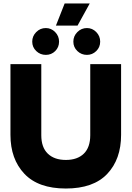

<svg xmlns="http://www.w3.org/2000/svg" viewBox="-20 -1067 755 1102"><path d="M351 -1047H495L425 -920H301ZM165 -828Q165 -860 188 -883Q211 -906 243 -906Q274 -906 296.5 -883Q319 -860 319 -828Q319 -796 297 -774Q275 -752 243 -752Q211 -752 188 -774Q165 -796 165 -828ZM401 -828Q401 -860 424 -883Q447 -906 479 -906Q510 -906 532.5 -883Q555 -860 555 -828Q555 -796 532.5 -774Q510 -752 479 -752Q447 -752 424 -774Q401 -796 401 -828ZM40 -293V-699H217V-291Q217 -221 254.5 -185Q292 -149 358 -149Q424 -149 461 -185Q498 -221 498 -291V-699H675V-293Q675 -153 595.5 -69Q516 15 358 15Q200 15 120 -69.5Q40 -154 40 -293Z"/></svg>

Font: Prompt
Style: Bold
Weight: 700
Designer: Katatrad Team
Foundry: CadsonDemak
Version: Version 1.000